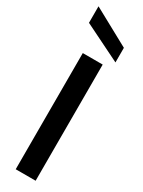

<svg xmlns="http://www.w3.org/2000/svg" viewBox="-249 -977 744 1002"><g transform="rotate(30 123.0 -476.0)"><path d="M63 0V-700H183V0ZM235 -743 12 -853V-952H13L235 -831Z"/></g></svg>

Font: DM Sans 28pt SemiBold
Style: Regular
Weight: 600
Version: Version 4.004;gftools[0.9.30]